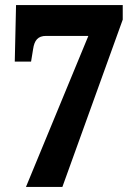

<svg xmlns="http://www.w3.org/2000/svg" viewBox="-20 -734 537 754"><path d="M82 0H225L462 -657V-714H43L38 -492H102L110 -541C115 -576 129 -593 161 -593H327Z"/></svg>

Font: Noto Serif Khmer Condensed Black
Style: Regular
Weight: 900
Width: 3
Designer: Danh Hong and the Monotype Design Team
Foundry: Monotype Imaging Inc.
Version: Version 2.004